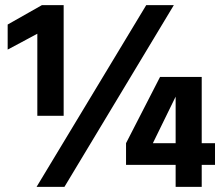

<svg xmlns="http://www.w3.org/2000/svg" viewBox="-20 -731 869 751"><path d="M769 0H667V-86H473V-171L606 -430H769V-171H821V-86H769ZM667 -171V-353L578 -171ZM229 -278H126V-599L10 -537V-635L144 -711H229ZM232 0H123L552 -711H660Z"/></svg>

Font: Hind Madurai
Style: Bold
Weight: 700
Designer: Jyotish Sonowal
Foundry: Indian Type Foundry
Version: Version 0.702;PS 1.0;hotconv 1.0.81;makeotf.lib2.5.63406